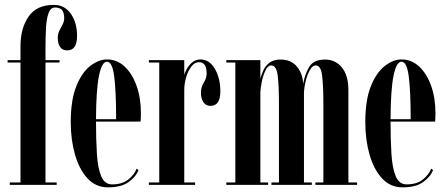

<svg xmlns="http://www.w3.org/2000/svg" viewBox="-20 -776 1870 806"><path d="M21 0V-10H66V-513.5H12V-523.5H66V-582Q66 -657 99.8 -706.2Q133.5 -755.5 206 -755.5Q251.5 -755.5 277.5 -718Q303.5 -680.5 303.5 -625.5Q303.5 -564.5 262 -564.5Q242 -564.5 232.2 -578.8Q222.5 -593 222.5 -618Q222.5 -633.5 229.2 -647.2Q236 -661 242.8 -673.5Q249.5 -686 249.5 -699Q249.5 -723.5 240 -734Q230.5 -744.5 211.5 -744.5Q192 -744.5 183.5 -720.2Q175 -696 173 -657.5Q171 -619 171 -576V-523.5H230V-513.5H171V-10H218V0Z M434 10.5Q382 10.5 347.2 -27.2Q312.5 -65 294.8 -127.2Q277 -189.5 277 -263Q277 -356.5 300.5 -414.5Q324 -472.5 359.2 -499.5Q394.5 -526.5 429 -526.5Q471 -526.5 503 -496.8Q535 -467 553.2 -416Q571.5 -365 571.5 -301Q571.5 -282 570 -265.5H383Q383 -189.5 386.8 -130Q390.5 -70.5 404.8 -36.2Q419 -2 450.5 -2Q493.5 -2 519 -22.8Q544.5 -43.5 553.5 -68L561.5 -62Q550 -33 519 -11.2Q488 10.5 434 10.5ZM429 -517Q407.5 -517 395.5 -457.8Q383.5 -398.5 383 -275.5H467.5Q467.5 -392.5 459.5 -454.8Q451.5 -517 429 -517Z M605 0V-10H648.5V-513.5H605V-523.5H753.5V-461.5Q755 -469 763.2 -484.8Q771.5 -500.5 786.2 -513.5Q801 -526.5 821.5 -526.5Q859 -526.5 882 -487Q905 -447.5 905 -392.5Q905 -331.5 863.5 -331.5Q844 -331.5 833.8 -347.2Q823.5 -363 823.5 -386.5Q823.5 -410 835.5 -429.2Q847.5 -448.5 847.5 -468Q847.5 -515 815.5 -515Q797.5 -515 783.5 -497Q769.5 -479 761.5 -452Q753.5 -425 753.5 -397.5V-10H799V0Z M930 0V-10H968V-513.5H930V-523.5H1073V-445Q1077 -462 1085.5 -480.8Q1094 -499.5 1111.2 -512.8Q1128.5 -526 1158.5 -526Q1201.5 -526 1226.2 -496.8Q1251 -467.5 1252.5 -423.5Q1260 -465.5 1278.5 -495.8Q1297 -526 1344.5 -526Q1388 -526 1415.2 -492.8Q1442.5 -459.5 1442.5 -397.5V-10H1479V0H1304V-10H1337.5V-340Q1337.5 -416 1332.2 -458.8Q1327 -501.5 1305 -501.5Q1292 -501.5 1281 -482.2Q1270 -463 1263.2 -435.5Q1256.5 -408 1256 -384.5V-10H1289V0H1119.5V-10H1151V-340Q1151 -416 1145.8 -458.8Q1140.5 -501.5 1118 -501.5Q1105 -501.5 1095 -481.2Q1085 -461 1079.2 -434Q1073.5 -407 1073 -387.5V-10H1105.5V0Z M1670.5 10.5Q1618.5 10.5 1583.8 -27.2Q1549 -65 1531.2 -127.2Q1513.5 -189.5 1513.5 -263Q1513.5 -356.5 1537 -414.5Q1560.5 -472.5 1595.8 -499.5Q1631 -526.5 1665.5 -526.5Q1707.5 -526.5 1739.5 -496.8Q1771.5 -467 1789.8 -416Q1808 -365 1808 -301Q1808 -282 1806.5 -265.5H1619.5Q1619.5 -189.5 1623.2 -130Q1627 -70.5 1641.2 -36.2Q1655.5 -2 1687 -2Q1730 -2 1755.5 -22.8Q1781 -43.5 1790 -68L1798 -62Q1786.5 -33 1755.5 -11.2Q1724.5 10.5 1670.5 10.5ZM1665.5 -517Q1644 -517 1632 -457.8Q1620 -398.5 1619.5 -275.5H1704Q1704 -392.5 1696 -454.8Q1688 -517 1665.5 -517Z"/></svg>

Font: Imbue 100pt SemiBold
Style: Regular
Weight: 600
Designer: Tyler Finck
Foundry: Etcetera Type Company
Version: Version 1.102; ttfautohint (v1.8.3)